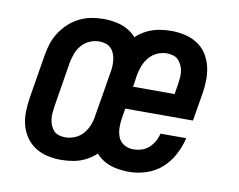

<svg xmlns="http://www.w3.org/2000/svg" viewBox="-64 -612 878 704"><g transform="rotate(10 375.0 -260.0)"><path d="M203 8Q177 8 152.5 2.5Q128 -3 107.5 -16Q87 -29 73 -49Q59 -69 52.5 -93Q46 -117 46.5 -143Q47 -169 51 -195L78 -360Q82 -383 89 -404.5Q96 -426 109 -446Q122 -466 140 -482.5Q158 -499 179.5 -509.5Q201 -520 223.5 -524Q246 -528 268 -528Q294 -528 319 -522.5Q344 -517 364.5 -504Q385 -491 399 -471Q413 -451 419 -427Q425 -403 425 -377Q425 -351 421 -325L393 -160Q389 -137 382 -115.5Q375 -94 362.5 -74Q350 -54 332 -37.5Q314 -21 293 -10.5Q272 0 249 4Q226 8 204 8ZM204 -76Q222 -76 240 -83.5Q258 -91 270.5 -105.5Q283 -120 290 -138Q297 -156 299 -173L327 -339Q329 -351 329.5 -363.5Q330 -376 328.5 -387.5Q327 -399 322.5 -410Q318 -421 310 -429Q302 -437 290.5 -440.5Q279 -444 267 -444Q249 -444 231.5 -436.5Q214 -429 201.5 -414.5Q189 -400 182.5 -382Q176 -364 173 -347L146 -181Q144 -169 143 -156.5Q142 -144 143.5 -132.5Q145 -121 149.5 -110Q154 -99 161.5 -91Q169 -83 180.5 -79.5Q192 -76 204 -76ZM457 8Q431 8 406 3Q381 -2 360 -15Q339 -28 325 -48.5Q311 -69 304.5 -92.5Q298 -116 298.5 -142.5Q299 -169 303 -195L330 -360Q334 -383 341 -404.5Q348 -426 361 -446Q374 -466 391.5 -482.5Q409 -499 430.5 -509.5Q452 -520 474.5 -524Q497 -528 519 -528Q546 -528 570.5 -522.5Q595 -517 616 -504Q637 -491 650.5 -471Q664 -451 670.5 -427Q677 -403 677 -377Q677 -351 673 -325L655 -218H403L397 -181Q394 -163 394.5 -144.5Q395 -126 401.5 -110Q408 -94 423.5 -85Q439 -76 457 -76Q472 -76 487.5 -80.5Q503 -85 515 -96Q527 -107 535 -121Q543 -135 546 -150H642Q635 -119 619 -88.5Q603 -58 578 -35.5Q553 -13 520.5 -2.5Q488 8 457 8ZM417 -302H572L578 -339Q580 -351 581 -363.5Q582 -376 580.5 -387.5Q579 -399 574 -410Q569 -421 561.5 -429Q554 -437 542.5 -440.5Q531 -444 519 -444Q501 -444 483.5 -436.5Q466 -429 453.5 -414.5Q441 -400 434 -382Q427 -364 424 -347Z"/></g></svg>

Font: Iosevka Custom Medium Oblique
Style: Regular
Weight: 500
Italic angle: -9°
Designer: Belleve Invis
Foundry: Belleve Invis
Version: Version 27.0.1